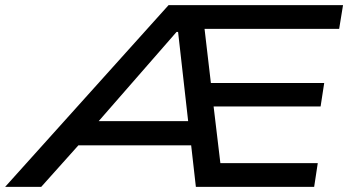

<svg xmlns="http://www.w3.org/2000/svg" viewBox="-71 -725 1367 745"><path d="M-51 0 583 -705H1260L1245 -613H680L718 -653L751 -371L703 -403H1187L1173 -312H708L754 -344L789 -51L744 -92H1162L1148 0H689L666 -203L694 -161H204L268 -200L89 0ZM614 -601 291 -231 262 -255H683L662 -229L620 -601Z"/></svg>

Font: Nunito Sans 7pt Expanded Medium
Style: Italic
Weight: 500
Width: 7
Italic angle: -9°
Designer: Vernon Adams
Foundry: Vernon Adams
Version: Version 3.101;gftools[0.9.27]